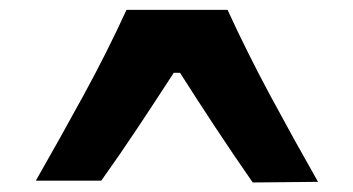

<svg xmlns="http://www.w3.org/2000/svg" viewBox="-20 -781 734 399"><path d="M505.2 -401.8 640.9 -403.1Q590.2 -492.2 542 -581.8Q493.8 -671.4 452.9 -760.5H242.9Q202 -671.4 153.7 -583.1Q105.4 -494.7 54.5 -405.6H190.5Q230.4 -461.5 267.7 -517.8Q305 -574 341.1 -629.7H354.1Q390.4 -572.6 427.9 -515.8Q465.4 -459 505.2 -401.8Z"/></svg>

Font: Pinar-VF
Style: Regular
Weight: 300
Designer: Amin Abedi
Version: Version 3.0